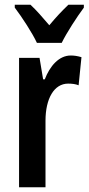

<svg xmlns="http://www.w3.org/2000/svg" viewBox="-20 -786 372 806"><path d="M135 -606H239C260 -649 303 -715 332 -754V-766H267C238 -738 218 -717 187 -680C159 -713 131 -745 108 -766H42V-754C73 -713 116 -647 135 -606ZM277 -553C227 -553 189 -508 168 -453H161L146 -543H60V0H171V-279C171 -372 207 -435 266 -435C283 -435 298 -433 310 -428L322 -546C305 -551 291 -553 277 -553Z"/></svg>

Font: Noto Sans Georgian ExtraCondensed SemiBold
Style: Regular
Weight: 600
Width: 2
Designer: Monotype Design Team, Akaki Razmadze
Foundry: Google LLC
Version: Version 2.005